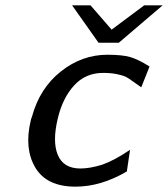

<svg xmlns="http://www.w3.org/2000/svg" viewBox="-20 -689 629 719"><path d="M250 -669H319L398 -578L520 -669H589L425 -529H349ZM95 -237Q96 -243 100 -253Q129 -359 208 -421.5Q287 -484 382 -484Q437 -484 467 -475.5Q497 -467 540 -440L509 -362Q500 -368 480 -382.5Q460 -397 451 -401.5Q442 -406 419.5 -411Q397 -416 366 -416Q300 -416 257 -368.5Q214 -321 196 -244Q176 -159 196 -110Q217 -58 281 -58Q316 -58 362 -72Q408 -88 467 -128L455 -47Q358 10 263 10Q155 10 112.5 -61Q70 -132 95 -237Z"/></svg>

Font: Coval
Style: Italic
Weight: 400
Foundry: Context Ltd
Version: Version 001.000